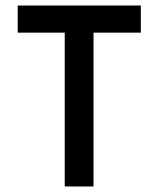

<svg xmlns="http://www.w3.org/2000/svg" viewBox="-20 -674 577 694"><path d="M214 0H318V-556H489V-654H44V-556H214Z"/></svg>

Font: Falling Sky
Style: Condensed
Weight: 400
Designer: Paul D. Hunt
Foundry: Adobe Systems Incorporated
Version: Version 1.02